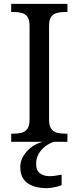

<svg xmlns="http://www.w3.org/2000/svg" viewBox="-20 -734 407 994"><path d="M38 0V-42H51Q74 -42 92.5 -47Q111 -52 122 -67.5Q133 -83 133 -114V-600Q133 -632 122 -647Q111 -662 92.5 -667Q74 -672 51 -672H38V-714H329V-672H316Q294 -672 275 -667Q256 -662 245 -647Q234 -632 234 -600V-114Q234 -83 245 -67.5Q256 -52 275 -47Q294 -42 316 -42H329V0ZM222 240Q158 240 121.5 213.5Q85 187 85 130Q85 99 102 72Q119 45 145.5 26Q172 7 203 0H260Q239 6 217.5 21.5Q196 37 181.5 60Q167 83 167 115Q167 148 186.5 163Q206 178 236 178Q250 178 265.5 176Q281 174 299 170V224Q289 229 275 232.5Q261 236 247 238Q233 240 222 240Z"/></svg>

Font: Noto Serif Malayalam
Style: Regular
Weight: 400
Designer: Indian type Foundry, Jelle Bosma, Monotype Design Team
Foundry: Monotype Imaging Inc.
Version: Version 2.103